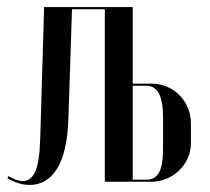

<svg xmlns="http://www.w3.org/2000/svg" viewBox="-20 -515 594 544"><path d="M409 -278Q432 -278 452.5 -269.5Q473 -261 488 -246Q503 -231 512 -210Q521 -189 521 -164V-111Q521 -87 512 -67Q503 -47 487.5 -32Q472 -17 451.5 -8.5Q431 0 408 0H277V-489H184L174 -183Q171 -84 142 -37.5Q113 9 64 9Q33 9 1 -10L4 -16Q27 -2 45 -2Q67 -2 79.5 -28Q92 -54 94 -124L105 -495H356V-278ZM442 -180Q442 -229 430 -250.5Q418 -272 395 -272H356V-6H397Q419 -6 430.5 -26Q442 -46 442 -95Z"/></svg>

Font: Moniqa SemBd Narrow Display
Style: Regular
Weight: 600
Width: 4
Designer: Rajesh Rajput
Foundry: Rajesh Rajput
Version: Version 1.000